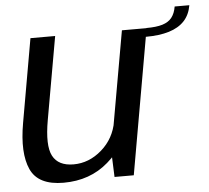

<svg xmlns="http://www.w3.org/2000/svg" viewBox="-50 -723 851 782"><g transform="rotate(-5 376.0 -332.0)"><path d="M387.6 0H466.3L570.5 -592.4H469.6L383.5 -105.1ZM196.7 -593H95.7L35.6 -251Q14.3 -130.1 44.8 -62.4Q75.3 5.4 179.4 5.4Q287.6 5.4 362 -59.3Q436.5 -124.1 449.2 -196.3L405.5 -226.3Q393.4 -156.1 341.4 -110.8Q289.5 -65.6 226.3 -65.6Q163.8 -65.6 141.2 -108.6Q118.6 -151.6 137 -254.9ZM569.7 -593 563.8 -557.5Q619.9 -557.5 659.5 -569.6Q699 -581.7 722.3 -606.6Q745.5 -631.5 752.1 -670.3H692.1Q687.3 -642.2 674 -625.3Q660.7 -608.4 635.8 -600.7Q610.9 -593 569.7 -593Z"/></g></svg>

Font: Anybody Thin
Style: Italic
Weight: 100
Italic angle: -10°
Designer: Tyler Finck
Foundry: Etcetera Type Company
Version: Version 1.114;gftools[0.9.25]